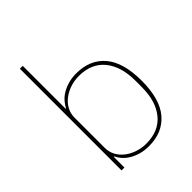

<svg xmlns="http://www.w3.org/2000/svg" viewBox="-211 -858 988 988"><g transform="rotate(-45 282.5 -364.0)"><path d="M105 -740H126V-428H129Q137 -444 151 -460.5Q165 -477 185.5 -489.5Q206 -502 233 -510Q260 -518 293 -518Q393 -518 449 -452Q505 -386 505 -253Q505 -120 449 -54Q393 12 293 12Q260 12 233 4Q206 -4 185.5 -16.5Q165 -29 151 -45Q137 -61 129 -78H126V0H105ZM293 -7Q384 -7 433 -66.5Q482 -126 482 -229V-277Q482 -380 433 -439.5Q384 -499 293 -499Q260 -499 230 -489Q200 -479 176.5 -461Q153 -443 139.5 -418Q126 -393 126 -363V-143Q126 -113 139.5 -88Q153 -63 176.5 -45Q200 -27 230 -17Q260 -7 293 -7Z"/></g></svg>

Font: IBM Plex Sans Devanagari Thin
Style: Regular
Weight: 100
Designer: Mike Abbink, Paul van der Laan, Pieter van Rosmalen, Erin McLaughlin
Foundry: Bold Monday
Version: Version 1.1